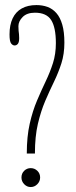

<svg xmlns="http://www.w3.org/2000/svg" viewBox="-20 -731 298 756"><path d="M85.5 -126.5Q85.5 -193 97 -243.8Q108.5 -294.5 125.8 -335Q143 -375.5 160 -411Q177 -446.5 188.5 -482.5Q200 -518.5 200 -561Q200 -623 181.5 -652Q163 -681 117.5 -681Q86 -681 69.2 -664Q52.5 -647 52.5 -628Q52.5 -617.5 53.2 -610.2Q54 -603 54.8 -596.5Q55.5 -590 55.5 -581Q55.5 -564.5 50.2 -558.2Q45 -552 37.5 -552Q30 -552 23.8 -560Q17.5 -568 17.5 -595.5Q17.5 -633 29.8 -658.8Q42 -684.5 65.8 -697.8Q89.5 -711 123.5 -711Q147 -711 167 -703.8Q187 -696.5 202 -679.5Q217 -662.5 225.2 -634Q233.5 -605.5 233.5 -563Q233.5 -518.5 221.8 -481.8Q210 -445 192.8 -409.5Q175.5 -374 158.2 -333.8Q141 -293.5 129.2 -243.5Q117.5 -193.5 117.5 -126.5ZM101 5.5Q86 5.5 75.2 -5.8Q64.5 -17 64.5 -32Q64.5 -48 75.2 -58.5Q86 -69 101 -69Q116 -69 127 -58.5Q138 -48 138 -32Q138 -17 127 -5.8Q116 5.5 101 5.5Z"/></svg>

Font: Imbue Thin 10pt Thin
Style: Regular
Weight: 250
Version: Version 1.102